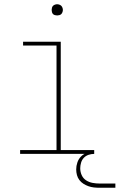

<svg xmlns="http://www.w3.org/2000/svg" viewBox="-20 -727 565 907"><path d="M75 0V-18H247V-512H89V-530H267V-18H425V0ZM250 -654Q245 -654 239.5 -655.5Q234 -657 230.5 -660.5Q227 -664 225.5 -669.5Q224 -675 224 -680Q224 -685 225.5 -690.5Q227 -696 230.5 -699.5Q234 -703 239.5 -705Q245 -707 250 -707Q255 -707 260.5 -705Q266 -703 269.5 -699.5Q273 -696 275 -690.5Q277 -685 277 -680Q277 -675 275 -669.5Q273 -664 269.5 -660.5Q266 -657 260.5 -655.5Q255 -654 250 -654ZM450 160Q437 160 423.5 158.5Q410 157 397.5 152.5Q385 148 374 141Q363 134 355 123.5Q347 113 343.5 100Q340 87 340 73Q340 57 345.5 40.5Q351 24 363 12Q375 0 391.5 -5Q408 -10 425 -10V0Q411 0 398 4.5Q385 9 376 18.5Q367 28 363 41.5Q359 55 359 68Q359 85 366 100.5Q373 116 387 125Q401 134 417.5 137Q434 140 450 140H525V160Z"/></svg>

Font: Iosevka Slab Thin
Style: Regular
Weight: 100
Monospace: yes
Designer: Belleve Invis
Foundry: Belleve Invis
Version: Version 11.1.0; ttfautohint (v1.8.3)